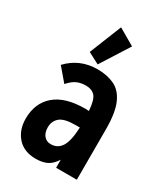

<svg xmlns="http://www.w3.org/2000/svg" viewBox="-177 -776 755 867"><g transform="rotate(30 200.0 -342.5)"><path d="M154 11Q93 11 59 -27Q25 -65 25 -124Q25 -205 78.5 -251Q132 -297 236 -297Q244 -297 255 -296Q251 -353 234 -371Q217 -389 187 -389Q161 -389 140.5 -380Q120 -371 98 -346L41 -413Q103 -479 196 -479Q245 -479 283 -461.5Q321 -444 342 -397Q363 -350 363 -263V0H255V-42Q236 -12 212.5 -0.5Q189 11 154 11ZM131 -140Q131 -112 144.5 -96Q158 -80 180 -80Q216 -80 235 -110Q254 -140 257 -211Q251 -211 245 -211Q239 -211 235 -211Q176 -211 153.5 -191.5Q131 -172 131 -140ZM184 -498 125 -529 192 -696 278 -646Z"/></g></svg>

Font: Inconsolata Condensed ExtraBold
Style: Regular
Weight: 800
Width: 3
Monospace: yes
Designer: Raph Levien, Cyreal, Brenton Simpson
Foundry: Raph Levien, Cyreal, Google
Version: Version 3.001; ttfautohint (v1.8.2.53-6de2)